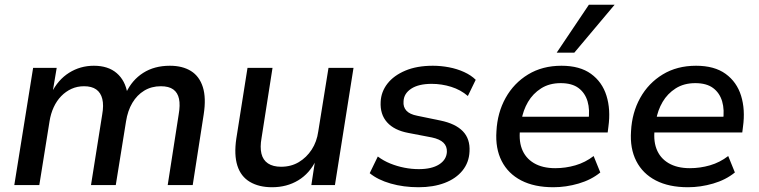

<svg xmlns="http://www.w3.org/2000/svg" viewBox="-20 -777 3185 806"><path d="M40 0 119 -492H218L200 -385H195Q223 -442 270 -471.5Q317 -501 374 -501Q434 -501 470 -470Q506 -439 515 -384L509 -387Q534 -441 581 -471Q628 -501 693 -501Q746 -501 781.5 -479Q817 -457 831.5 -411.5Q846 -366 835 -296L789 0H684L730 -296Q737 -336 731.5 -362Q726 -388 707.5 -401.5Q689 -415 655 -415Q616 -415 585.5 -396.5Q555 -378 535.5 -345Q516 -312 509 -267L466 0H362L409 -296Q416 -335 409.5 -361.5Q403 -388 384 -401.5Q365 -415 333 -415Q304 -415 280 -404Q256 -393 237 -373.5Q218 -354 205.5 -327Q193 -300 188 -268L145 0Z M1122 9Q1067 9 1029 -13.5Q991 -36 976.5 -81.5Q962 -127 972 -195L1019 -492H1124L1078 -198Q1071 -159 1077.5 -132Q1084 -105 1105 -91Q1126 -77 1160 -77Q1202 -77 1234.5 -96.5Q1267 -116 1288.5 -149Q1310 -182 1316 -225L1359 -492H1464L1386 0H1287L1303 -105H1307Q1280 -49 1232 -20Q1184 9 1122 9Z M1737 9Q1674 9 1620 -6.5Q1566 -22 1532 -50L1566 -120Q1590 -102 1618.5 -90.5Q1647 -79 1677.5 -73Q1708 -67 1738 -67Q1792 -67 1823 -86.5Q1854 -106 1856 -139Q1857 -163 1841.5 -178Q1826 -193 1793 -200L1694 -219Q1635 -230 1605 -263.5Q1575 -297 1578 -350Q1580 -392 1606.5 -426Q1633 -460 1681.5 -480.5Q1730 -501 1797 -501Q1831 -501 1865 -494.5Q1899 -488 1928.5 -474.5Q1958 -461 1977 -442L1944 -374Q1914 -400 1874 -412.5Q1834 -425 1792 -425Q1737 -425 1706 -404.5Q1675 -384 1674 -351Q1672 -328 1686 -312.5Q1700 -297 1732 -291L1829 -271Q1892 -258 1923 -226Q1954 -194 1951 -141Q1949 -95 1921.5 -61Q1894 -27 1846.5 -9Q1799 9 1737 9Z M2303 9Q2223 9 2168 -19.5Q2113 -48 2086 -101Q2059 -154 2064 -226Q2068 -304 2102.5 -366Q2137 -428 2197 -464.5Q2257 -501 2337 -501Q2414 -501 2461 -467Q2508 -433 2526 -375Q2544 -317 2534 -245L2531 -221H2143L2153 -287H2469L2450 -269Q2457 -316 2446.5 -351.5Q2436 -387 2408.5 -407.5Q2381 -428 2334 -428Q2286 -428 2251.5 -406Q2217 -384 2196.5 -349Q2176 -314 2169 -272L2165 -247Q2156 -192 2170.5 -153Q2185 -114 2221 -92.5Q2257 -71 2311 -71Q2354 -71 2395.5 -83Q2437 -95 2472 -122L2500 -53Q2462 -22 2409 -6.5Q2356 9 2303 9ZM2317 -556 2452 -757H2560L2391 -556Z M2868 9Q2788 9 2733 -19.5Q2678 -48 2651 -101Q2624 -154 2629 -226Q2633 -304 2667.5 -366Q2702 -428 2762 -464.5Q2822 -501 2902 -501Q2979 -501 3026 -467Q3073 -433 3091 -375Q3109 -317 3099 -245L3096 -221H2708L2718 -287H3034L3015 -269Q3022 -316 3011.5 -351.5Q3001 -387 2973.5 -407.5Q2946 -428 2899 -428Q2851 -428 2816.5 -406Q2782 -384 2761.5 -349Q2741 -314 2734 -272L2730 -247Q2721 -192 2735.5 -153Q2750 -114 2786 -92.5Q2822 -71 2876 -71Q2919 -71 2960.5 -83Q3002 -95 3037 -122L3065 -53Q3027 -22 2974 -6.5Q2921 9 2868 9Z"/></svg>

Font: Nunito Sans 10pt SemiBold
Style: Italic
Weight: 600
Italic angle: -9°
Designer: Vernon Adams
Foundry: Vernon Adams
Version: Version 3.101;gftools[0.9.27]